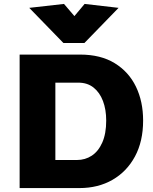

<svg xmlns="http://www.w3.org/2000/svg" viewBox="-20 -958 779 978"><path d="M384 0Q480 0 553 -42Q626 -84 667.5 -161Q709 -238 709 -344Q709 -441 672.5 -516.5Q636 -592 564.5 -636Q493 -680 388 -680H80V0ZM379 -537Q425 -537 456.5 -512Q488 -487 504.5 -443.5Q521 -400 521 -344Q521 -277 501 -232Q481 -187 447.5 -165Q414 -143 372 -143H262V-537ZM359 -876 306 -938 129 -918 303 -739H410L584 -918L411 -938Z"/></svg>

Font: Catamaran Black
Style: Regular
Weight: 900
Designer: Pria Ravichandran
Version: Version 2.000